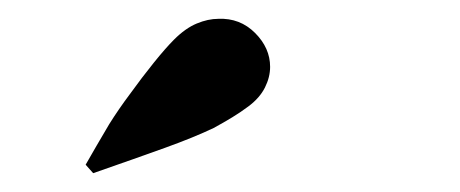

<svg xmlns="http://www.w3.org/2000/svg" viewBox="-20 -734 489 204"><path d="M71 -559Q76 -568 82.5 -579Q89 -590 96 -602Q101 -610 106.5 -618Q112 -626 118 -634Q131 -652 143.5 -667.5Q156 -683 165 -692Q177 -704 189 -709Q201 -714 212 -714Q235 -715 251 -699Q267 -683 267 -663Q267 -652 261.5 -641Q256 -630 244 -621Q236 -615 227 -609.5Q218 -604 207 -598Q186 -588 155.5 -577Q125 -566 79 -550Z"/></svg>

Font: Fette UNZ Fraktur
Style: Regular
Weight: 900
Foundry: UNZ1 Extensions by Catfonts.de
Version: Version 0.000 2012 initial release